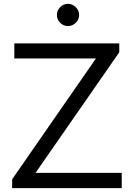

<svg xmlns="http://www.w3.org/2000/svg" viewBox="-20 -975 696 995"><path d="M274.9 -897.9Q274.9 -920.9 292 -938Q309.1 -955.1 332 -955.1Q355 -955.1 372.6 -938Q390.1 -920.9 390.1 -897.9Q390.1 -874 372.6 -856.9Q355 -839.8 332 -839.8Q309.1 -839.8 292 -856.9Q274.9 -874 274.9 -897.9ZM610.8 -79.1V0H43V-45.9L477.1 -671.9H54.2V-750H598.1V-704.1L164.1 -79.1Z"/></svg>

Font: ø
Style: ø
Weight: 400
Designer: Samuel Oakes
Foundry: Samuel Oakes
Version: Version 1.000;PS 001.000;hotconv 1.0.88;makeotf.lib2.5.64775